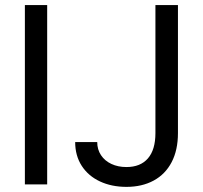

<svg xmlns="http://www.w3.org/2000/svg" viewBox="-20 -727 800 757"><path d="M166 0H78.1V-707H166ZM681.6 -707V-202.1Q681.6 -135.3 656.7 -87.6Q631.8 -40 585.9 -15.1Q540 9.8 478.5 9.8Q419.9 9.8 374 -11.7Q328.1 -33.2 302.2 -73.2Q276.4 -113.3 276.4 -167H363.3Q363.3 -137.7 378.2 -115.2Q393.1 -92.8 419.2 -80.6Q445.3 -68.4 478.5 -68.4Q533.7 -68.4 563.2 -102.5Q592.8 -136.7 592.8 -202.1V-707Z"/></svg>

Font: Pretendard
Style: Regular
Weight: 400
Designer: Base glyphs from Inter by Rasmus Andersson; Hangeul glyphs from Noto Sans CJK(Source Han Sans) by Jang Soo-young and Kan
Foundry: Kil Hyung-jin
Version: Version 1.309